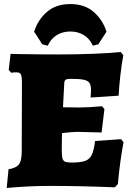

<svg xmlns="http://www.w3.org/2000/svg" viewBox="-20 -915 643 945"><path d="M588 -215Q571 -127 560 -9L545 7Q377 0 224 0Q126 0 13 10L22 -82Q60 -88 73.5 -106.5Q87 -125 87 -170L88 -505Q88 -538 83 -548.5Q78 -559 61 -559Q47 -559 35 -557L23 -571L32 -650Q52 -650 63 -649Q185 -647 265 -647Q359 -647 445.5 -650.5Q532 -654 574 -659L587 -643Q579 -602 572.5 -545Q566 -488 564 -444L426 -435L428 -472Q428 -495 420.5 -506.5Q413 -518 392.5 -522.5Q372 -527 330 -527Q309 -527 302.5 -522Q296 -517 296 -500L290 -387L372 -386Q412 -386 482 -392L494 -378L480 -263Q384 -266 360 -266Q339 -266 285 -260L284 -175Q284 -148 287.5 -135.5Q291 -123 300.5 -119Q310 -115 332 -115Q377 -115 399 -123Q421 -131 431.5 -152.5Q442 -174 448 -221L576 -230ZM215 -690 188 -697 148 -759Q166 -817 210.5 -856Q255 -895 326 -895Q397 -895 441.5 -856Q486 -817 504 -759L464 -697L437 -690Q422 -724 393 -742Q364 -760 326 -760Q288 -760 259 -742Q230 -724 215 -690Z"/></svg>

Font: Alegreya SC Black
Style: Regular
Weight: 900
Designer: Juan Pablo del Peral
Foundry: Huerta Tipografica
Version: Version 2.007; ttfautohint (v1.6)